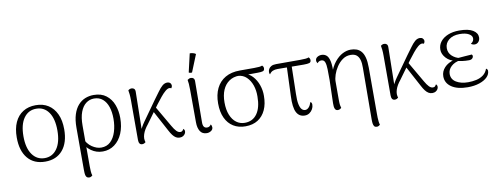

<svg xmlns="http://www.w3.org/2000/svg" viewBox="-73 -1146 4614 1777"><g transform="rotate(-10 2233.5 -257.0)"><path d="M271 13Q165 13 106.5 -57Q48 -127 48 -252Q48 -336 75 -395Q102 -454 152.5 -485.5Q203 -517 272 -517Q341 -517 390 -485.5Q439 -454 466.5 -395Q494 -336 494 -252Q494 -127 435 -57Q376 13 271 13ZM271 -20Q344 -20 387 -81Q430 -142 430 -252Q430 -363 387.5 -423.5Q345 -484 271 -484Q197 -484 154 -423.5Q111 -363 111 -252Q111 -142 154.5 -81Q198 -20 271 -20Z M646 228Q633 228 625 222Q617 216 613.5 205Q610 194 609 179.5Q608 165 608 149V-246Q608 -319 624.5 -370.5Q641 -422 670 -454.5Q699 -487 736.5 -502Q774 -517 816 -517Q888 -517 934 -481.5Q980 -446 1001.5 -389Q1023 -332 1023 -265Q1023 -183 996.5 -120.5Q970 -58 922 -22.5Q874 13 811 13Q751 13 703 -21Q655 -55 627 -113L648 -144Q673 -84 717 -54.5Q761 -25 803 -25Q856 -25 890.5 -58Q925 -91 942.5 -147Q960 -203 960 -269Q960 -332 944 -380Q928 -428 895.5 -456Q863 -484 814 -484Q772 -484 738.5 -458.5Q705 -433 686 -382.5Q667 -332 667 -256V126Q667 148 668.5 173Q670 198 676 214Q673 218 664.5 223Q656 228 646 228Z M1182 10Q1165 10 1157 -2Q1149 -14 1149 -36V-408Q1149 -442 1146.5 -465Q1144 -488 1141 -503Q1147 -509 1155.5 -512.5Q1164 -516 1173 -516Q1188 -516 1197.5 -506.5Q1207 -497 1206 -475L1199 -83L1186 -80Q1188 -109 1204 -139Q1220 -169 1236 -191L1367 -375Q1395 -412 1417 -443Q1439 -474 1460.5 -493Q1482 -512 1508 -512Q1524 -512 1534.5 -502Q1545 -492 1545 -478Q1545 -471 1542 -464Q1539 -457 1536 -453Q1532 -455 1528.5 -456.5Q1525 -458 1519 -458Q1502 -458 1480 -439.5Q1458 -421 1434 -391.5Q1410 -362 1385 -329L1262 -160Q1247 -142 1234.5 -121Q1222 -100 1215 -78.5Q1208 -57 1208 -37Q1208 -27 1210 -19Q1212 -11 1214 -3Q1209 1 1201 5.5Q1193 10 1182 10ZM1534 10Q1515 10 1499 0.5Q1483 -9 1468.5 -28Q1454 -47 1440 -74L1324 -290L1351 -325L1475 -111Q1495 -76 1512.5 -58Q1530 -40 1549 -40Q1563 -40 1570 -48.5Q1577 -57 1581 -64Q1585 -60 1588.5 -54Q1592 -48 1592 -39Q1592 -28 1585.5 -17Q1579 -6 1566.5 2Q1554 10 1534 10Z M1789 13Q1746 13 1726 -19Q1706 -51 1706 -103L1705 -408Q1705 -442 1703 -465Q1701 -488 1698 -503Q1706 -509 1713.5 -512.5Q1721 -516 1732 -516Q1746 -516 1755.5 -506.5Q1765 -497 1764 -475L1761 -98Q1760 -66 1770 -52Q1780 -38 1800 -38Q1813 -38 1821.5 -43.5Q1830 -49 1837 -60Q1842 -54 1844.5 -46.5Q1847 -39 1847 -32Q1847 -11 1828.5 1Q1810 13 1789 13ZM1750 -563Q1744 -562 1734 -563.5Q1724 -565 1720 -569L1760 -742Q1776 -742 1791 -738Q1806 -734 1816 -726Z M2152 13Q2087 13 2039 -16.5Q1991 -46 1964.5 -102.5Q1938 -159 1938 -239Q1938 -321 1967 -380.5Q1996 -440 2052 -472.5Q2108 -505 2189 -505H2323Q2353 -505 2371.5 -507Q2390 -509 2400 -514Q2404 -511 2408.5 -504Q2413 -497 2413 -487Q2413 -466 2397.5 -461Q2382 -456 2349 -456L2231 -455L2174 -459Q2120 -459 2080 -431.5Q2040 -404 2019 -355Q1998 -306 1998 -238Q1998 -169 2018 -120Q2038 -71 2072.5 -45.5Q2107 -20 2151 -20Q2226 -20 2267 -78Q2308 -136 2308 -240Q2309 -297 2292.5 -345Q2276 -393 2243.5 -424.5Q2211 -456 2163 -459L2223 -467Q2268 -459 2301 -423Q2334 -387 2351.5 -337Q2369 -287 2368 -235Q2368 -160 2342.5 -104Q2317 -48 2269 -17.5Q2221 13 2152 13Z M2710 10Q2657 10 2632.5 -37Q2608 -84 2613 -191L2624 -482H2669L2663 -204Q2661 -141 2668.5 -105.5Q2676 -70 2690 -55Q2704 -40 2722 -40Q2741 -40 2756.5 -57Q2772 -74 2781 -104Q2789 -101 2792 -94Q2795 -87 2795 -77Q2795 -56 2784 -36Q2773 -16 2754 -3Q2735 10 2710 10ZM2458 -421Q2452 -430 2452 -443Q2452 -457 2459.5 -471.5Q2467 -486 2484 -495.5Q2501 -505 2530 -505H2757Q2788 -505 2807.5 -507Q2827 -509 2838 -514Q2841 -511 2845.5 -503.5Q2850 -496 2850 -487Q2850 -466 2833.5 -461Q2817 -456 2781 -456Q2715 -456 2654.5 -457Q2594 -458 2535 -458Q2509 -458 2490 -450Q2471 -442 2458 -421Z M3348 228Q3332 228 3324.5 218.5Q3317 209 3314.5 193Q3312 177 3312 156L3315 -332Q3316 -375 3307.5 -405.5Q3299 -436 3279 -452.5Q3259 -469 3222 -469Q3181 -469 3148 -445.5Q3115 -422 3091.5 -386.5Q3068 -351 3056 -314.5Q3044 -278 3044 -251V-75Q3044 -46 3046.5 -29.5Q3049 -13 3053 -1Q3047 4 3039 8.5Q3031 13 3020 13Q3000 13 2992.5 -5Q2985 -23 2986 -56L2992 -274Q2992 -333 2991 -376Q2990 -419 2981 -442.5Q2972 -466 2947 -466Q2933 -466 2924 -460Q2915 -454 2910 -446Q2906 -451 2903 -458Q2900 -465 2900 -472Q2900 -493 2918 -504.5Q2936 -516 2958 -516Q2985 -516 3004.5 -499.5Q3024 -483 3033 -440Q3042 -397 3038 -318L3024 -324Q3047 -392 3081.5 -434.5Q3116 -477 3155 -497Q3194 -517 3232 -517Q3261 -517 3286 -508.5Q3311 -500 3330 -478.5Q3349 -457 3359 -419Q3369 -381 3369 -323V108Q3369 127 3369.5 147.5Q3370 168 3372.5 186Q3375 204 3379 214Q3376 218 3367 223Q3358 228 3348 228Z M3556 10Q3539 10 3531 -2Q3523 -14 3523 -36V-408Q3523 -442 3520.5 -465Q3518 -488 3515 -503Q3521 -509 3529.5 -512.5Q3538 -516 3547 -516Q3562 -516 3571.5 -506.5Q3581 -497 3580 -475L3573 -83L3560 -80Q3562 -109 3578 -139Q3594 -169 3610 -191L3741 -375Q3769 -412 3791 -443Q3813 -474 3834.5 -493Q3856 -512 3882 -512Q3898 -512 3908.5 -502Q3919 -492 3919 -478Q3919 -471 3916 -464Q3913 -457 3910 -453Q3906 -455 3902.5 -456.5Q3899 -458 3893 -458Q3876 -458 3854 -439.5Q3832 -421 3808 -391.5Q3784 -362 3759 -329L3636 -160Q3621 -142 3608.5 -121Q3596 -100 3589 -78.5Q3582 -57 3582 -37Q3582 -27 3584 -19Q3586 -11 3588 -3Q3583 1 3575 5.5Q3567 10 3556 10ZM3908 10Q3889 10 3873 0.5Q3857 -9 3842.5 -28Q3828 -47 3814 -74L3698 -290L3725 -325L3849 -111Q3869 -76 3886.5 -58Q3904 -40 3923 -40Q3937 -40 3944 -48.5Q3951 -57 3955 -64Q3959 -60 3962.5 -54Q3966 -48 3966 -39Q3966 -28 3959.5 -17Q3953 -6 3940.5 2Q3928 10 3908 10Z M4241 14Q4144 14 4089 -23.5Q4034 -61 4034 -124Q4034 -170 4067 -206Q4100 -242 4163 -259L4172 -247Q4118 -256 4084 -293Q4050 -330 4050 -372Q4050 -415 4075.5 -447.5Q4101 -480 4146.5 -498.5Q4192 -517 4252 -517Q4338 -517 4380.5 -490.5Q4423 -464 4423 -423Q4423 -398 4408.5 -381.5Q4394 -365 4372 -365Q4363 -365 4353.5 -368.5Q4344 -372 4338 -377Q4355 -388 4361 -399.5Q4367 -411 4367 -424Q4367 -449 4336 -466.5Q4305 -484 4250 -484Q4187 -484 4149 -453.5Q4111 -423 4111 -375Q4111 -332 4141.5 -303Q4172 -274 4215 -265L4216 -245Q4161 -237 4128.5 -206.5Q4096 -176 4096 -136Q4096 -85 4140.5 -58Q4185 -31 4252 -31Q4292 -31 4329 -39Q4366 -47 4394.5 -68Q4423 -89 4436 -126Q4444 -122 4447.5 -116Q4451 -110 4451 -103Q4451 -71 4424.5 -44.5Q4398 -18 4350.5 -2Q4303 14 4241 14ZM4294 -230Q4262 -230 4236.5 -233.5Q4211 -237 4191 -241L4196 -268Q4232 -271 4264 -273.5Q4296 -276 4329 -278Q4336 -271 4336 -262Q4336 -250 4325.5 -240Q4315 -230 4294 -230Z"/></g></svg>

Font: Arima Thin Light
Style: Regular
Weight: 300
Version: Version 1.100